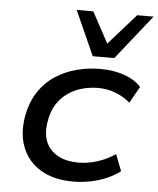

<svg xmlns="http://www.w3.org/2000/svg" viewBox="-54 -808 712 863"><g transform="rotate(5 302.0 -376.0)"><path d="M307 9Q220 9 161 -26.5Q102 -62 77.5 -125.5Q53 -189 69 -273Q81 -332 110.5 -376.5Q140 -421 183 -449.5Q226 -478 278.5 -492Q331 -506 387 -506Q446 -506 494.5 -489Q543 -472 571 -441L529 -366Q501 -391 463 -405.5Q425 -420 385 -420Q346 -420 311 -410Q276 -400 247.5 -380Q219 -360 199.5 -330Q180 -300 172 -258Q155 -173 197.5 -125.5Q240 -78 324 -78Q367 -78 410.5 -92Q454 -106 490 -131L519 -56Q493 -36 459.5 -21.5Q426 -7 387.5 1Q349 9 307 9ZM347 -560 257 -761H332L407 -622L530 -761H604L444 -560Z"/></g></svg>

Font: Nunito Sans 7pt SemiExpanded Medium
Style: Italic
Weight: 500
Width: 6
Italic angle: -9°
Designer: Vernon Adams
Foundry: Vernon Adams
Version: Version 3.101;gftools[0.9.27]